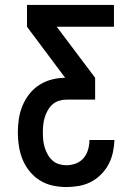

<svg xmlns="http://www.w3.org/2000/svg" viewBox="-20 -755 540 775"><path d="M248 0Q220 0 192.5 -6Q165 -12 141.5 -26.5Q118 -41 100 -63Q82 -85 71.5 -110.5Q61 -136 56.5 -164Q52 -192 52 -220Q52 -247 56 -274.5Q60 -302 70.5 -327.5Q81 -353 98 -375Q115 -397 138.5 -412Q162 -427 189 -434Q216 -441 243 -441L89 -647V-735H440V-647H209L364 -441V-353H250Q234 -353 219 -348.5Q204 -344 192.5 -334Q181 -324 173 -310Q165 -296 160.5 -281Q156 -266 154.5 -250.5Q153 -235 153 -220Q153 -205 154.5 -189.5Q156 -174 160.5 -159.5Q165 -145 172.5 -131.5Q180 -118 191.5 -107.5Q203 -97 218 -92.5Q233 -88 248 -88Q267 -88 286 -95Q305 -102 317.5 -117Q330 -132 335.5 -151Q341 -170 341 -190H442Q441 -164 435.5 -139Q430 -114 418 -91.5Q406 -69 387.5 -50.5Q369 -32 346.5 -20.5Q324 -9 298.5 -4.5Q273 0 248 0Z"/></svg>

Font: Iosevka SS04 Semibold
Style: Regular
Weight: 600
Monospace: yes
Designer: Belleve Invis
Foundry: Belleve Invis
Version: Version 19.0.0; ttfautohint (v1.8.4)